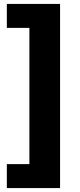

<svg xmlns="http://www.w3.org/2000/svg" viewBox="-20 -762 408 976"><path d="M14.8 194V72.3H129.4V-620.3H14.8V-742H285.4V194Z"/></svg>

Font: Montserrat Thin
Style: Regular
Weight: 100
Designer: Julieta Ulanovsky
Foundry: Julieta Ulanovsky
Version: Version 9.000